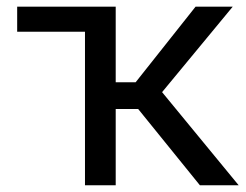

<svg xmlns="http://www.w3.org/2000/svg" viewBox="-20 -548 729 568"><path d="M30.8 -454.1V-528.3H322.3V-304.7H381.3L558.6 -528.3H668.5L459.5 -275.4L686 0H571.3L388.7 -225.6H322.3V0H231.4V-454.1Z"/></svg>

Font: LXGW WenKai Screen R
Style: Regular
Weight: 400
Designer: Fontworks Inc.
Version: Version 1.235;May 31, 2022